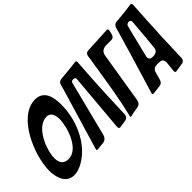

<svg xmlns="http://www.w3.org/2000/svg" viewBox="-49 -1263 1778 1778"><g transform="rotate(-45 840.0 -374.0)"><path d="M557 -545C557 -641 535 -751 418 -751C194 -751 44 -388 44 -192C44 -102 75 3 181 3C218 3 258 -10 301 -36C467 -134 557 -350 557 -545ZM248 -140C180 -140 160 -186 160 -239C160 -346 246 -563 382 -563C438 -563 451 -504 451 -462C451 -358 382 -140 248 -140Z M941 -712V-718C941 -728 936 -734 929 -734C927 -734 925 -734 922 -733L910 -732C881 -728 851 -724 822 -722L724 -713C704 -711 688 -697 683 -677L668 -622L493 -36C491 -31 490 -27 490 -23C490 -17 493 -12 500 -12C502 -12 504 -12 506 -13L583 -21C605 -24 625 -42 632 -67V-66C678 -249 725 -432 771 -614C774 -627 784 -633 799 -633H802C818 -633 826 -626 826 -611L776 -38V-32C776 -14 781 -10 798 -10L858 -20C863 -21 868 -22 872 -22C893 -26 907 -43 908 -66C911 -150 914 -236 918 -320L925 -465Z M1356 -712C1357 -715 1357 -719 1357 -722C1357 -729 1353 -736 1342 -736H1340L1084 -723C1066 -722 1052 -708 1049 -687C1045 -654 1040 -620 1034 -588L1028 -550C1000 -374 973 -200 931 -26C930 -22 929 -19 929 -16C929 -12 930 -9 932 -9C934 -9 937 -9 940 -10C962 -16 986 -20 1010 -24L1019 -25C1028 -28 1037 -30 1045 -31L1044 -30C1063 -34 1077 -51 1082 -74L1165 -581C1170 -617 1199 -640 1238 -640H1308C1327 -640 1342 -653 1347 -675Z M1541 -11C1554 -13 1565 -15 1577 -17C1584 -19 1593 -20 1600 -21L1617 -23C1635 -26 1647 -42 1649 -62C1650 -99 1651 -138 1653 -175C1654 -202 1655 -227 1656 -252L1658 -326C1660 -361 1662 -397 1664 -432C1667 -501 1670 -571 1675 -638L1680 -724C1680 -738 1678 -748 1667 -749L1662 -748H1659C1627 -743 1594 -739 1561 -735L1460 -726C1441 -724 1424 -710 1418 -688C1413 -670 1408 -653 1403 -635L1397 -615C1364 -500 1321 -356 1293 -265L1223 -32C1221 -29 1221 -27 1221 -26C1221 -24 1221 -23 1221 -21C1221 -15 1224 -12 1228 -12L1232 -13H1236L1254 -15C1265 -16 1276 -18 1288 -19C1296 -20 1305 -21 1314 -22L1323 -23C1342 -25 1360 -41 1365 -63L1386 -139C1394 -167 1414 -181 1447 -181H1473C1511 -181 1522 -162 1522 -133L1521 -114L1512 -33C1512 -19 1514 -9 1524 -9L1529 -10H1531L1530 -9L1534 -10H1531ZM1558 -537C1554 -496 1551 -457 1548 -421C1545 -389 1542 -360 1539 -331L1537 -308C1534 -278 1516 -262 1483 -259H1467C1437 -259 1426 -275 1426 -295C1426 -297 1427 -302 1429 -309C1448 -386 1467 -464 1486 -542L1508 -626C1511 -636 1520 -642 1535 -646C1555 -646 1565 -638 1565 -623Z"/></g></svg>

Font: Bangerz
Style: Regular
Weight: 400
Designer: vernon adams
Foundry: Vernon Adams
Version: Version 2.10;December 28, 2023;FontCreator 13.0.0.2683 64-bi